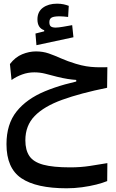

<svg xmlns="http://www.w3.org/2000/svg" viewBox="-20 -704 626 1039"><path d="M340.8 314.9Q176.3 314.9 95.7 260.5Q15.1 206.1 15.1 76.2Q15.1 -32.2 69.6 -100.6Q124 -168.9 223.4 -210.2Q322.8 -251.5 457 -275.9L458.5 -247.1L392.6 -254.4V-271.5Q370.1 -272.9 345.2 -276.9Q320.3 -280.8 288.6 -288.6Q252 -298.3 223.9 -305.4Q195.8 -312.5 165.5 -312.5Q131.3 -312.5 99.9 -301Q68.4 -289.6 42.5 -271L33.7 -357.4Q62.5 -395 100.1 -410.4Q137.7 -425.8 174.8 -425.8Q212.4 -425.8 244.4 -414.6Q276.4 -403.3 310.8 -387.9Q345.2 -372.6 390.1 -358.9Q420.9 -349.6 446.3 -345.5Q471.7 -341.3 498.8 -340.3Q525.9 -339.4 561 -340.3L559.6 -229Q415.5 -199.7 316.9 -164.1Q218.3 -128.4 167.7 -76.4Q117.2 -24.4 117.2 55.2Q117.2 108.4 139.2 140.6Q161.1 172.9 214.1 187.3Q267.1 201.7 359.9 201.7Q417 201.7 467.5 193.8Q518.1 186 561 178.7L560.1 275.9Q536.6 285.6 501 294.7Q465.3 303.7 423.8 309.3Q382.3 314.9 340.8 314.9ZM177.2 -459.5 171.9 -522.5 253.4 -543 248.5 -508.3 219.2 -528.8V-540.5Q182.6 -552.7 182.6 -599.1Q182.6 -640.6 212.4 -662.4Q242.2 -684.1 288.6 -684.1Q308.1 -684.1 324 -680.7Q339.8 -677.2 352.1 -672.4L348.6 -612.3Q337.4 -613.8 324.2 -614.7Q311 -615.7 302.7 -615.7Q272 -615.7 259.5 -608.9Q247.1 -602.1 247.1 -584Q247.1 -566.9 255.4 -560.8Q263.7 -554.7 281.2 -554.7Q295.4 -554.7 322 -559.3Q348.6 -564 370.6 -567.9L377.4 -502.4Z"/></svg>

Font: Cascadia Code Medium
Style: Regular
Weight: 500
Monospace: yes
Designer: Aaron Bell
Foundry: Saja Typeworks
Version: Version 2407.024